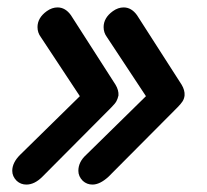

<svg xmlns="http://www.w3.org/2000/svg" viewBox="-20 -525 558 517"><path d="M13 -65Q13 -87 34 -108L195 -266L90 -425Q81 -437 81 -452Q81 -477 106 -495Q120 -505 135 -505Q156 -505 171 -484L291 -297Q300 -282 299 -268Q297 -259 293.5 -252.5Q290 -246 280 -236L94 -49Q73 -28 51 -28Q36 -28 25 -38Q13 -50 13 -65ZM191 -65Q191 -89 212 -108L373 -266L268 -425Q259 -437 259 -452Q259 -477 284 -495Q298 -505 313 -505Q334 -505 349 -484L469 -297Q478 -282 477 -268Q476 -259 471.5 -252Q467 -245 458 -236L272 -49Q249 -28 229 -28Q214 -28 203 -38Q191 -50 191 -65Z"/></svg>

Font: Kodchasan SemiBold
Style: Italic
Weight: 600
Italic angle: -10°
Version: Version 1.000; ttfautohint (v1.6)